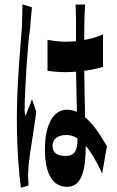

<svg xmlns="http://www.w3.org/2000/svg" viewBox="-20 -811 540 889"><path d="M200 -627V-483C229 -479 255 -477 284 -477C300 -477 316 -478 332 -479C333 -413 335 -348 336 -293C322 -299 306 -303 290 -303C225 -303 188 -231 188 -119C188 -6 224 54 291 54C357 54 377 -20 377 -136C403 -105 428 -62 453 -7L475 -134C449 -178 416 -233 374 -268C373 -326 371 -396 370 -483C400 -487 429 -493 457 -501V-652C430 -640 401 -631 370 -626C370 -669 370 -703 371 -723L374 -790H330C331 -769 332 -736 332 -721V-620C316 -619 301 -618 285 -618C255 -618 228 -621 200 -627ZM58 -263C58 -127 67 -10 77 58L112 48C111 32 111 14 110 3C110 -7 111 -30 112 -44C118 -102 136 -203 148 -293L128 -352C119 -322 107 -303 99 -274C96 -278 94 -294 94 -297C94 -390 109 -623 119 -675C121 -693 125 -755 128 -777L84 -791C84 -754 82 -708 81 -678C75 -604 58 -416 58 -263ZM223 -136C223 -168 249 -186 287 -186C305 -186 323 -181 339 -170C339 -115 327 -89 284 -89C248 -89 223 -101 223 -136Z"/></svg>

Font: 寒蝉无机体 CompactMedium
Style: Regular
Weight: 500
Width: 3
Designer: ChillTanhei {Warren2060}; 
Source Han Sans {Ryoko NISHIZUKA 西塚涼子 (kana, bopomofo & ideographs); Paul D. Hunt (Latin, Gre
Foundry: ChillType&Adobe
Version: Version 1.000;Glyphs 3.1.1 (3135)